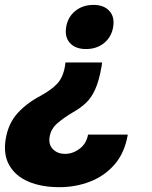

<svg xmlns="http://www.w3.org/2000/svg" viewBox="-24 -567 625 788"><path d="M395 -310.5 393.1 -295.9Q382.8 -235.8 366.9 -200.7Q351.1 -165.5 328.4 -144.3Q305.7 -123 274.4 -105.5Q237.3 -83.5 211.2 -60.8Q185.1 -38.1 179.7 -5.9Q174.3 25.9 193.1 45.2Q211.9 64.5 243.2 64.5Q274.9 64.5 302.7 43.5Q330.6 22.5 337.4 -14.6H500.5Q487.8 60.1 446.5 107.7Q405.3 155.3 345.9 178.2Q286.6 201.2 219.7 201.2Q146.5 201.2 93 178.5Q39.6 155.8 14.2 111.3Q-11.2 66.9 -0.5 2.9Q10.3 -61 48.1 -102.5Q85.9 -144 142.6 -173.8Q186.5 -197.8 210.7 -223.4Q234.9 -249 242.7 -295.9L244.6 -310.5ZM359.4 -546.9Q402.3 -546.9 424.8 -522.2Q447.3 -497.6 440.4 -456.1Q433.6 -415 403.1 -390.4Q372.6 -365.7 329.1 -365.7Q285.6 -365.7 263.2 -390.4Q240.7 -415 247.6 -456.1Q254.4 -497.6 285.2 -522.2Q315.9 -546.9 359.4 -546.9Z"/></svg>

Font: Inter Extra Bold
Style: Italic
Weight: 800
Italic angle: -9.39999°
Designer: Rasmus Andersson
Foundry: rsms
Version: Version 4.000;git-3c8e0fc